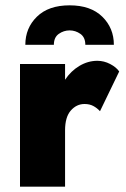

<svg xmlns="http://www.w3.org/2000/svg" viewBox="-20 -700 472 720"><path d="M75 -532Q75 -595 118.5 -637.5Q162 -680 241 -680Q320 -680 363.5 -637.5Q407 -595 407 -532H300Q300 -560 281.5 -573Q263 -586 241 -586Q219 -586 200.5 -573Q182 -560 182 -532ZM355 -283Q344 -295 330 -302.5Q316 -310 297 -310Q267 -310 245.5 -285.5Q224 -261 224 -211V0H55V-460H224V-401Q246 -434 278 -453Q310 -472 345 -472Q370 -472 393 -460Q416 -448 427 -432Z"/></svg>

Font: Jost* Heavy
Style: Regular
Weight: 800
Version: Version 3.7